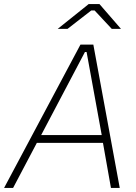

<svg xmlns="http://www.w3.org/2000/svg" viewBox="-54 -918 662 938"><path d="M-34 0H10L126 -220H449L488 0H531L402 -700H339ZM228 -777H276L392 -867H408L492 -777H537L432 -898H379ZM147 -258 361 -664H369L443 -258Z"/></svg>

Font: Fixel Text 20240404 ExtraLight
Style: Italic
Weight: 200
Width: 4
Italic angle: -10°
Designer: AlfaBravo + MacPaw
Foundry: Kyrylo Tkachov, Marchela Mozhyna, Serhii Makarenko, Maria Weinstein, Zakhar Kryvoshyya
Version: Version 1.211;Glyphs 3.2 (3225)